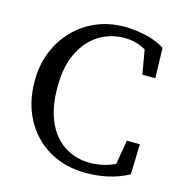

<svg xmlns="http://www.w3.org/2000/svg" viewBox="-104 -778 839 887"><g transform="rotate(15 315.5 -334.5)"><path d="M386 15Q285 15 208.5 -29.5Q132 -74 89.5 -153Q47 -232 47 -335Q47 -411 72.5 -474.5Q98 -538 143.5 -585Q189 -632 250.5 -658Q312 -684 385 -684Q426 -684 477 -674.5Q528 -665 578 -636L582 -491H520L500 -607Q473 -622 447.5 -628Q422 -634 398 -634Q331 -634 276 -600Q221 -566 188.5 -499.5Q156 -433 156 -335Q156 -237 186 -170Q216 -103 269.5 -69Q323 -35 391 -35Q420 -35 450.5 -41.5Q481 -48 510 -62L530 -178H592L588 -33Q542 -8 490.5 3.5Q439 15 386 15Z"/></g></svg>

Font: Source Serif Pro
Style: Regular
Weight: 400
Designer: Frank Grießhammer
Foundry: Adobe Systems Incorporated
Version: Version 3.001;hotconv 1.0.111;makeotfexe 2.5.65597